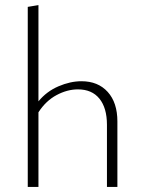

<svg xmlns="http://www.w3.org/2000/svg" viewBox="-20 -734 570 754"><path d="M300 -415Q365 -415 403 -373Q441 -331 441 -257V0H400V-244Q400 -310 370.5 -346.5Q341 -383 286 -383Q244 -383 202 -360.5Q160 -338 131 -293V0H89V-707L131 -714V-336Q163 -375 209.5 -395Q256 -415 300 -415Z"/></svg>

Font: EauTestText Light
Style: Regular
Weight: 300
Designer: Christian Thalmann (Catharsis Fonts)
Version: Version 0.001;PS 000.001;hotconv 1.0.88;makeotf.lib2.5.64775